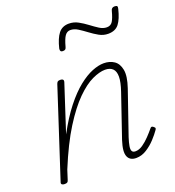

<svg xmlns="http://www.w3.org/2000/svg" viewBox="-143 -896 932 1023"><g transform="rotate(-20 323.0 -384.5)"><path d="M455 15Q438 15 426 8.5Q414 2 408 -12Q402 -26 404 -48Q406 -70 416 -101L499 -344Q516 -394 516 -424.5Q516 -455 501 -469.5Q486 -484 458 -484Q427 -484 385 -464.5Q343 -445 294.5 -397Q246 -349 193.5 -265.5Q141 -182 88 -53L71 0Q69 8 64.5 11.5Q60 15 49 15Q39 15 34 11Q29 7 31 0L194 -500Q197 -508 201 -511.5Q205 -515 216 -515Q226 -515 230.5 -510.5Q235 -506 233 -498L146 -231Q190 -313 234 -368.5Q278 -424 319.5 -457Q361 -490 397.5 -504.5Q434 -519 463 -519Q497 -519 521.5 -502.5Q546 -486 553 -449Q560 -412 539 -350L454 -103Q445 -75 442 -56.5Q439 -38 444 -29Q449 -20 463 -20Q484 -20 505 -34.5Q526 -49 545.5 -69.5Q565 -90 578 -106Q583 -113 587.5 -113.5Q592 -114 598 -109Q606 -103 605.5 -98.5Q605 -94 601 -89Q588 -70 565.5 -45.5Q543 -21 514.5 -3Q486 15 455 15ZM282 -654Q265 -654 268 -673Q281 -727 302 -754Q323 -781 361 -781Q389 -781 413.5 -767.5Q438 -754 460.5 -737Q483 -720 504 -706.5Q525 -693 546 -693Q568 -693 579 -710.5Q590 -728 600 -766Q604 -784 621 -784Q632 -784 635.5 -780Q639 -776 636 -765Q623 -711 602.5 -684.5Q582 -658 541 -658Q514 -658 490 -671.5Q466 -685 443.5 -702Q421 -719 399.5 -732.5Q378 -746 357 -746Q338 -746 326 -729Q314 -712 303 -671Q301 -662 296.5 -658Q292 -654 282 -654Z"/></g></svg>

Font: Playwrite US Trad Thin
Style: Regular
Weight: 250
Designer: Veronika Burian, José Scaglione
Foundry: TypeTogether
Version: Version 1.003